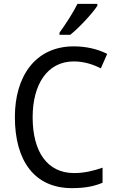

<svg xmlns="http://www.w3.org/2000/svg" viewBox="-20 -964 604 994"><path d="M484 -934V-944H381C359 -899 320 -839 288 -795V-784H344C389 -820 459 -895 484 -934ZM362 -646C416 -646 463 -630 502 -610L535 -685C486 -710 426 -724 362 -724C163 -724 57 -569 57 -358C57 -131 159 10 352 10C419 10 466 1 511 -18V-96C465 -80 417 -68 364 -68C224 -68 149 -179 149 -357C149 -527 225 -646 362 -646Z"/></svg>

Font: Noto Sans Sinhala UI SemiCondensed
Style: Regular
Weight: 400
Width: 4
Designer: Jelle Bosma - Monotype Design Team
Foundry: Monotype Imaging Inc.
Version: Version 2.006